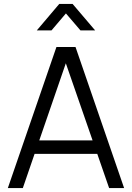

<svg xmlns="http://www.w3.org/2000/svg" viewBox="-20 -960 674 980"><path d="M390.5 -805 316.5 -891.5 243 -805H168L282.5 -940H350.5L465.5 -805ZM613.5 0H537L476.5 -174.5H156.5L96.5 0H20L268 -720H365.5ZM316 -637 180.5 -243.5H452.5Z"/></svg>

Font: CCSD_manrope
Style: Regular
Weight: 400
Designer: Mikhail Sharanda
Foundry: Mikhail Sharanda
Version: Version 4.503